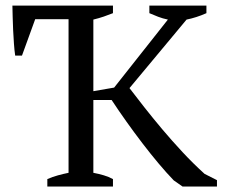

<svg xmlns="http://www.w3.org/2000/svg" viewBox="-20 -683 826 703"><path d="M526.9 -662.6H735.8V-634.8Q717.3 -626.5 698.7 -620.6Q680.2 -614.7 663.1 -611.3L454.1 -360.4Q478 -329.1 508.3 -290.5Q538.6 -252 573.7 -210.2Q608.9 -168.5 647.9 -126.5Q687 -84.5 729 -46.4L774.4 -23.4V0H648.4L616.2 -22.5Q589.8 -49.8 560.5 -84.7Q531.2 -119.6 501.5 -158.4Q471.7 -197.3 442.9 -237.8Q414.1 -278.3 388.7 -316.9H321.8V-50.3Q342.3 -46.4 360.4 -41Q378.4 -35.6 393.6 -27.3V0H153.3V-27.3Q172.4 -35.6 192.1 -41Q211.9 -46.4 231 -50.3V-612.8H108.9L60.5 -479.5H35.6Q32.7 -499.5 31 -523.7Q29.3 -547.9 28.1 -572.5Q26.9 -597.2 26.4 -620.6Q25.9 -644 25.4 -662.6H393.6V-634.8Q377.9 -628.4 359.9 -622.3Q341.8 -616.2 321.8 -611.3V-349.1L397.9 -362.3L594.7 -611.3Q575.7 -615.2 559.1 -621.6Q542.5 -627.9 526.9 -634.8Z"/></svg>

Font: PT Astra Serif
Style: Regular
Weight: 400
Designer: A.Korolkova, I. Chaeva
Foundry: ParaType Ltd
Version: Version 1.002